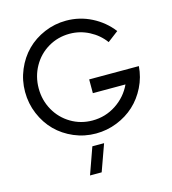

<svg xmlns="http://www.w3.org/2000/svg" viewBox="-129 -776 1004 1119"><g transform="rotate(-15 372.5 -217.0)"><path d="M35.2 -331.1Q35.2 -400.9 61.8 -463.9Q88.4 -526.9 133.5 -572.3Q178.7 -617.7 241.2 -644.3Q303.7 -670.9 373 -670.9Q454.6 -670.9 526.1 -634.5Q597.7 -598.1 646 -535.2L581.1 -485.8Q545.4 -534.7 490.2 -563.2Q435.1 -591.8 373 -591.8Q302.2 -591.8 243.4 -557.1Q184.6 -522.5 150.9 -462.2Q117.2 -401.9 117.2 -330.1Q117.2 -258.8 150.9 -198.7Q184.6 -138.7 243.4 -103.8Q302.2 -68.8 373 -68.8Q451.2 -68.8 515.4 -111.1Q579.6 -153.3 611.8 -222.2H415V-305.2H714.8Q710 -239.3 680.9 -180.7Q651.9 -122.1 606.4 -80.3Q561 -38.6 500.2 -14.4Q439.5 9.8 373 9.8Q303.7 9.8 241.2 -16.8Q178.7 -43.5 133.5 -88.9Q88.4 -134.3 61.8 -197.5Q35.2 -260.7 35.2 -331.1ZM274.9 236.8 332 76.2H402.8L345.2 236.8Z"/></g></svg>

Font: Human Sans
Style: Regular
Weight: 400
Designer: Tim Radville
Foundry: Continuum
Version: Version 1.000;FEAKit 1.0